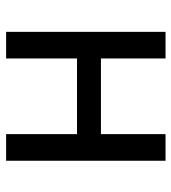

<svg xmlns="http://www.w3.org/2000/svg" viewBox="14 -582 573 642"><g transform="rotate(90 301.0 -260.5)"><path d="M517 6H428V-231H175V6H86V-527H175V-311H428V-527H517Z"/></g></svg>

Font: LXGW 975 Gothic SC
Style: Regular
Weight: 400
Version: Version 2.01;February 25, 2021